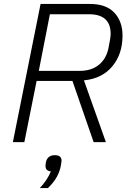

<svg xmlns="http://www.w3.org/2000/svg" viewBox="-20 -718 667 970"><path d="M257 66Q291 66 291 94Q291 99 288 116Q277 181 222 232H181Q217 195 237 148Q210 145 210 122Q210 112 212 101Q220 66 257 66ZM165 -309 103 0H45L185 -698H435Q516 -698 557.5 -654Q599 -610 599 -538Q599 -445 547.5 -383Q496 -321 404 -312L515 0H453L346 -309ZM176 -360H383Q442 -360 479.5 -390.5Q517 -421 528 -475Q539 -528 539 -547Q539 -646 430 -646H232Z"/></svg>

Font: IBM Plex Sans Light
Style: Italic
Weight: 300
Italic angle: -11.31°
Designer: Mike Abbink, Paul van der Laan, Pieter van Rosmalen
Foundry: Bold Monday
Version: Version 3.0